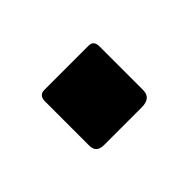

<svg xmlns="http://www.w3.org/2000/svg" viewBox="-41 -217 305 305"><g transform="rotate(-45 111.0 -64.5)"><path d="M171 -18Q171 0 150 0H65Q48 0 48 -16V-115Q48 -129 60 -129H160Q171 -129 171 -116Z"/></g></svg>

Font: Libre Franklin Medium
Style: Regular
Weight: 500
Designer: Pablo Impallari, Rodrigo Fuenzalida, Nhung Nguyen
Foundry: Impallari Type
Version: Version 3.000